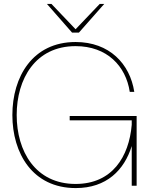

<svg xmlns="http://www.w3.org/2000/svg" viewBox="-20 -946 775 978"><path d="M366 12C523 12 613 -80 651 -202V0H676V-355H335V-333H651V-310C637 -148 552 -9 365 -9C160 -9 65 -176 65 -360C65 -544 160 -711 365 -711C525 -711 621 -610 641 -478H664C642 -621 537 -732 365 -732C146 -732 43 -555 43 -360C43 -165 146 12 366 12ZM219 -926 347 -780H382L511 -926H488L365 -797L242 -926Z"/></svg>

Font: Aspekta 50
Style: Regular
Weight: 50
Designer: Ivo Dolenc
Version: Version 2.000